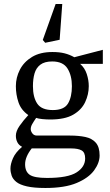

<svg xmlns="http://www.w3.org/2000/svg" viewBox="-20 -759 550 956"><path d="M206 177Q149 177 114 169Q79 161 61.5 147Q44 133 38 115.5Q32 98 32 80Q32 58 44.5 29Q57 0 90 -28Q74 -36 66.5 -50.5Q59 -65 59 -83Q59 -106 77.5 -132.5Q96 -159 121 -186Q85 -211 72 -249.5Q59 -288 59 -330Q59 -373 79 -412Q99 -451 139.5 -475.5Q180 -500 241 -500Q276 -500 301.5 -493.5Q327 -487 350 -474L492 -511V-441H379Q402 -421 412 -390.5Q422 -360 422 -330Q422 -289 404 -250.5Q386 -212 344.5 -188Q303 -164 230 -164Q211 -164 191 -166Q171 -168 160 -172Q147 -153 140 -140.5Q133 -128 133 -116Q133 -106 141 -95Q149 -84 164 -84H329Q372 -84 405 -77Q438 -70 457 -48.5Q476 -27 476 15Q476 52 448.5 89.5Q421 127 362 152Q303 177 206 177ZM214 127Q318 127 361 99.5Q404 72 404 30Q404 0 386.5 -10Q369 -20 334 -20H138Q122 0 113.5 20Q105 40 105 59Q105 95 127.5 111Q150 127 214 127ZM243 -211Q299 -211 318.5 -243.5Q338 -276 338 -330Q338 -383 316 -418Q294 -453 240 -453Q202 -453 181 -437Q160 -421 152 -393.5Q144 -366 144 -330Q144 -275 165.5 -243Q187 -211 243 -211ZM205 -546 193 -560 257 -739H290L277 -561Z"/></svg>

Font: Manuale
Style: Regular
Weight: 400
Designer: Eduardo Tunni / Pablo Cosgaya
Foundry: Eduardo Tunni / Pablo Cosgaya
Version: Version 1.002